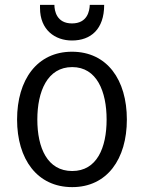

<svg xmlns="http://www.w3.org/2000/svg" viewBox="-20 -754 625 787"><path d="M275 -588C352 -588 407 -634 407 -734H348C347 -710 339 -658 275 -658C212 -658 203 -710 203 -734H144V-721C144 -631 206 -588 275 -588ZM417 -264C417 -148 377 -53 276 -53C174 -53 133 -148 133 -264C133 -379 174 -479 276 -479C377 -479 417 -379 417 -264ZM500 -264C500 -427 419 -542 275 -542C132 -542 50 -427 50 -264C50 -102 132 13 276 13C419 13 500 -102 500 -264Z"/></svg>

Font: Repo
Style: Regular
Weight: 400
Designer: Stefan Peev
Foundry: Context Ltd
Version: Version 0.000